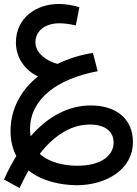

<svg xmlns="http://www.w3.org/2000/svg" viewBox="-41 -664 688 965"><path d="M57 281C72 250 87 220 103 193C170 247 263 266 344 267C490 267 627 190 627 50C627 -71 538 -134 416 -134C302 -134 199 -78 113 21C111 10 110 -2 110 -15C110 -166 246 -268 450 -306L426 -398C361 -388 302 -369 248 -343C197 -355 137 -396 137 -451C137 -508 185 -547 258 -547C281 -547 312 -543 340 -536L358 -628C324 -638 288 -644 254 -644C142 -644 39 -575 39 -450C39 -374 85 -310 150 -280C64 -211 12 -116 12 -6C12 44 23 86 41 120C19 156 -2 196 -21 238ZM411 -38C492 -38 530 1 530 52C530 124 458 169 348 169C283 169 207 154 159 109C235 12 320 -38 411 -38Z"/></svg>

Font: Noto Sans Arabic UI Md
Style: Regular
Weight: 500
Designer: Monotype Design Team, Nadine Chahine and Nizar Qandah
Foundry: Monotype Imaging Inc.
Version: Version 2.010